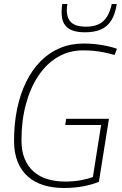

<svg xmlns="http://www.w3.org/2000/svg" viewBox="-20 -927 609 957"><path d="M299 10Q243 10 197.5 -4Q152 -18 119 -47Q86 -76 68 -120.5Q50 -165 50 -224Q50 -311 65.5 -385Q81 -459 110.5 -519Q140 -579 182.5 -622Q225 -665 279 -687.5Q333 -710 396 -710Q442 -710 485 -703Q528 -696 563 -684L551 -653Q523 -661 498 -666Q473 -671 448 -673.5Q423 -676 394 -676Q325 -676 268.5 -643Q212 -610 171.5 -549.5Q131 -489 109 -407Q87 -325 87 -228Q87 -174 103 -135.5Q119 -97 148 -71.5Q177 -46 217 -34Q257 -22 304 -22Q346 -22 382 -28.5Q418 -35 443 -45L484 -304H305L310 -335H523L473 -21Q443 -8 398 1Q353 10 299 10ZM404 -766Q365 -766 339 -776Q313 -786 300 -808Q287 -830 287 -866Q287 -877 288 -888Q289 -899 290 -907H316Q314 -899 313.5 -891Q313 -883 313 -873Q314 -844 325.5 -826.5Q337 -809 358 -801.5Q379 -794 409 -794Q445 -794 471 -806Q497 -818 513 -843.5Q529 -869 537 -907H562Q554 -855 534 -824Q514 -793 481.5 -779.5Q449 -766 404 -766Z"/></svg>

Font: Georama ExtraCondensed Thin ExtraLight
Style: Italic
Weight: 250
Italic angle: -9°
Version: Version 1.001